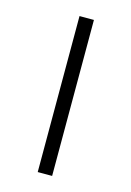

<svg xmlns="http://www.w3.org/2000/svg" viewBox="-84 -533 396 579"><g transform="rotate(15 114.5 -243.5)"><path d="M92 0V-487H137V0Z"/></g></svg>

Font: Nunito Sans 10pt ExtraLight
Style: Regular
Weight: 250
Designer: Vernon Adams
Foundry: Vernon Adams
Version: Version 3.101;gftools[0.9.27]